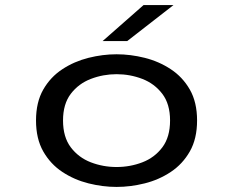

<svg xmlns="http://www.w3.org/2000/svg" viewBox="-20 -726 915 757"><path d="M439.5 11Q385 11 329 -3Q273 -17 226 -48Q179 -79 150.5 -129Q122 -179 122 -251Q122 -323 150.5 -372.8Q179 -422.5 226 -453.2Q273 -484 329 -498Q385 -512 439.5 -512Q494.5 -512 550.5 -498Q606.5 -484 653.2 -453.2Q700 -422.5 728.5 -372.8Q757 -323 757 -251Q757 -179 728.5 -129Q700 -79 653.2 -48Q606.5 -17 550.5 -3Q494.5 11 439.5 11ZM439.5 -67.5Q493 -67.5 541.2 -86Q589.5 -104.5 620 -145Q650.5 -185.5 650.5 -251Q650.5 -316 619.8 -356.2Q589 -396.5 540.8 -415Q492.5 -433.5 439.5 -433.5Q387 -433.5 338.5 -415Q290 -396.5 259.2 -356.2Q228.5 -316 228.5 -251Q228.5 -185.5 259.2 -145Q290 -104.5 338.2 -86Q386.5 -67.5 439.5 -67.5ZM481.5 -564H384.5L546 -706H664Z"/></svg>

Font: Trispace SemiExpanded
Style: Regular
Weight: 400
Width: 6
Designer: Tyler Finck
Foundry: Etcetera Type Company
Version: Version 1.210; ttfautohint (v1.8.3)